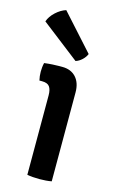

<svg xmlns="http://www.w3.org/2000/svg" viewBox="-124 -792 515 844"><g transform="rotate(15 133.0 -370.0)"><path d="M201.5 0Q177.5 4.5 146 4.5Q114.5 4.5 90.5 0V-361.5Q90.5 -387.5 81 -400.8Q71.5 -414 46.5 -414H34.5Q30 -433 30 -453Q30 -462.5 31 -472.8Q32 -483 34.5 -493.5Q54 -496 72 -497Q90 -498 101.5 -498H116.5Q156 -498 178.8 -473Q201.5 -448 201.5 -404.5ZM68.5 -743.5Q44.5 -736 22.5 -715.8Q0.5 -695.5 -7.5 -672L165.5 -538Q180.5 -542.5 194 -555Q207.5 -567.5 213.5 -582.5Z"/></g></svg>

Font: Signika Negative Medium
Style: Regular
Weight: 500
Designer: Anna Giedry
Foundry: Anna Giedry
Version: Version 2.001